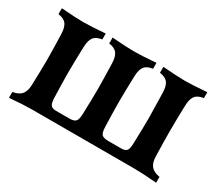

<svg xmlns="http://www.w3.org/2000/svg" viewBox="-93 -698 1040 907"><g transform="rotate(30 427.0 -244.5)"><path d="M142.1 -4.9Q97.2 -4.9 17.6 1.5V-30.3Q50.3 -35.2 65.2 -53Q80.1 -70.8 81.1 -106Q84 -196.8 84 -244.1Q84 -291.5 81.1 -382.3Q80.1 -418.5 67.1 -435.8Q54.2 -453.1 22.5 -457.5V-489.7Q101.6 -483.4 142.1 -483.4Q182.6 -483.4 261.7 -489.7V-457.5Q230 -453.1 217 -435.8Q204.1 -418.5 203.1 -382.3Q200.2 -291.5 200.2 -244.1Q200.2 -196.8 203.1 -106Q204.1 -75.7 212.4 -65.9Q220.7 -56.2 241.2 -56.2H313.5Q337.4 -56.2 347.2 -65.4Q356.9 -74.7 357.9 -106Q360.8 -196.8 360.8 -244.1Q360.8 -291.5 357.9 -382.3Q356.9 -418.5 344 -435.8Q331.1 -453.1 299.3 -457.5V-489.7Q378.4 -483.4 418.9 -483.4Q459.5 -483.4 538.6 -489.7V-457.5Q506.8 -453.1 493.9 -435.8Q481 -418.5 480 -382.3Q477.1 -291.5 477.1 -244.1Q477.1 -196.8 480 -106Q481 -74.7 490.7 -65.4Q500.5 -56.2 524.9 -56.2H597.2Q617.2 -56.2 625.7 -65.9Q634.3 -75.7 634.8 -106Q637.7 -196.8 637.7 -244.1Q637.7 -258.3 636.2 -315.4Q634.8 -372.6 634.8 -382.3Q633.8 -418.9 620.8 -436Q607.9 -453.1 576.2 -457.5V-489.7Q655.8 -483.4 695.8 -483.4Q736.3 -483.4 815.9 -489.7V-457.5Q783.7 -453.1 770.8 -435.8Q757.8 -418.5 756.8 -382.3Q754.4 -306.6 754.4 -244.1Q754.4 -181.6 756.8 -106Q757.3 -70.8 772.7 -53Q788.1 -35.2 820.3 -30.3V1.5Q741.2 -4.9 695.8 -4.9Z"/></g></svg>

Font: Flanker
Style: Bold
Weight: 700
Designer: Flanker
Foundry: Flanker
Version: Version 2.021